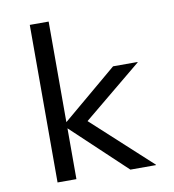

<svg xmlns="http://www.w3.org/2000/svg" viewBox="-80 -781 774 852"><g transform="rotate(-10 307.0 -355.0)"><path d="M195.8 -710V-256.8L442.9 -464.8H553.2V-462.9L289.1 -245.1L554.2 -2V0H439L195.8 -229V0H110.8V-710Z"/></g></svg>

Font: IntelOne Mono
Style: Regular
Weight: 400
Designer: Fred Shallcrass
Foundry: Frere-Jones Type LLC
Version: Version 1.200;hotconv 1.1.0;makeotfexe 2.6.0;FJTRelease1.2